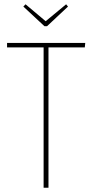

<svg xmlns="http://www.w3.org/2000/svg" viewBox="-20 -883 432 903"><path d="M291 -862.8 299.8 -852.1 201.2 -759.8H189L89.8 -852.1L100.1 -862.8L194.8 -783.2ZM380.9 -681.2 378.9 -660.2H208V0H185.1V-660.2H13.2V-681.2Z"/></svg>

Font: Fira Sans Compressed Thin
Style: Regular
Weight: 100
Width: 1
Designer: Carrois Corporate & Edenspiekermann AG
Foundry: Carrois Corporate GbR & Edenspiekermann AG
Version: Version 4.203;PS 004.203;hotconv 1.0.88;makeotf.lib2.5.64775